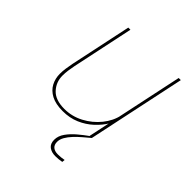

<svg xmlns="http://www.w3.org/2000/svg" viewBox="-201 -658 982 982"><g transform="rotate(45 290.0 -166.5)"><path d="M223.5 8.5Q172.5 8.5 140.5 -8.5Q108.5 -25.5 93.5 -54Q78.5 -82.5 78.5 -116.5Q78.5 -135.5 81.5 -156.5Q84.5 -177.5 88.5 -197.5L159 -531H174.5L104 -197.5Q100 -177.5 97.2 -157.8Q94.5 -138 94.5 -119.5Q94.5 -72.5 125.8 -39Q157 -5.5 221.5 -5.5Q276.5 -5.5 325.2 -31.2Q374 -57 407.8 -98.8Q441.5 -140.5 451.5 -189L465 -183.5Q458.5 -152 438.5 -118.5Q418.5 -85 387.2 -56Q356 -27 314.8 -9.2Q273.5 8.5 223.5 8.5ZM411 0 523.5 -531H539L426.5 0ZM407.5 178 406 193.5Q397 195.5 384 196.8Q371 198 359.5 198Q332.5 198 314.5 184.8Q296.5 171.5 296.5 142.5Q296.5 115 314.8 89.2Q333 63.5 360 40.8Q387 18 412.5 0H426.5Q409.5 14 390 30.8Q370.5 47.5 353.2 65.8Q336 84 325.2 102.8Q314.5 121.5 314.5 139.5Q314.5 161 327.2 171.8Q340 182.5 363 182.5Q373.5 182.5 386.2 181.2Q399 180 407.5 178Z"/></g></svg>

Font: Epilogue Thin
Style: Italic
Weight: 250
Italic angle: -12°
Designer: Tyler Finck
Foundry: Etcetera Type Co
Version: Version 2.112